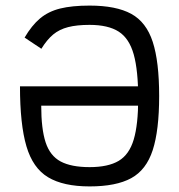

<svg xmlns="http://www.w3.org/2000/svg" viewBox="-20 -653 640 687"><path d="M300.5 -633Q395.5 -633 449.5 -603.5Q503.5 -574 526.5 -503.2Q549.5 -432.5 549.5 -309.5Q549.5 -187 526.5 -116Q503.5 -45 449.5 -15.5Q395.5 14 300.5 14Q206.5 14 152 -18.8Q97.5 -51.5 74.5 -129.8Q51.5 -208 51.5 -344H514V-275H127.5Q127.5 -192 143.2 -143.8Q159 -95.5 197 -75.2Q235 -55 300.5 -55Q367 -55 404.8 -77.5Q442.5 -100 458.5 -153.8Q474.5 -207.5 474.5 -300.5Q474.5 -401 458.5 -458.2Q442.5 -515.5 404.8 -539.8Q367 -564 300.5 -564Q255 -564 223.8 -556Q192.5 -548 170.2 -529.5Q148 -511 128 -478.5L68 -518.5Q93.5 -562 123.2 -587Q153 -612 195.2 -622.5Q237.5 -633 300.5 -633Z"/></svg>

Font: Victor Mono Thin
Style: Regular
Weight: 100
Monospace: yes
Designer: Rune Bjørnerås
Version: Version 1.561;gftools[0.9.30]